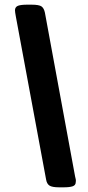

<svg xmlns="http://www.w3.org/2000/svg" viewBox="-20 -722 378 821"><path d="M233 79Q203 79 191.5 71.5Q180 64 177 45L48 -650Q44 -671 44 -679Q45 -693 57.5 -697.5Q70 -702 96 -702H115Q147 -702 157.5 -694.5Q168 -687 172 -668L301 32Q303 39 304 45Q305 51 304 56Q304 70 291 74.5Q278 79 252 79Z"/></svg>

Font: Asap Condensed Condensed ExtraBold
Style: Italic
Weight: 800
Width: 3
Italic angle: -6°
Designer: Pablo Cosgaya
Foundry: Omnibus-Type
Version: Version 3.001; ttfautohint (v1.8.4.7-5d5b)